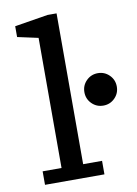

<svg xmlns="http://www.w3.org/2000/svg" viewBox="-83 -785 599 840"><g transform="rotate(-10 216.0 -365.0)"><path d="M48 0V-60H132V-638L40 -658V-706L188 -730H228V-60H312V0ZM360 -297Q330 -297 309 -318Q288 -339 288 -369Q288 -399 309 -420Q330 -441 360 -441Q390 -441 411 -420Q432 -399 432 -369Q432 -339 411 -318Q390 -297 360 -297Z"/></g></svg>

Font: Source Serif 4 Caption
Style: Regular
Weight: 400
Designer: Frank Grießhammer
Foundry: Adobe Systems Incorporated
Version: Version 4.004;hotconv 1.0.117;makeotfexe 2.5.65602